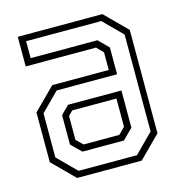

<svg xmlns="http://www.w3.org/2000/svg" viewBox="-104 -793 831 886"><g transform="rotate(-15 311.0 -350.0)"><path d="M156 0 53 -103V-340.5L156 -443.5H426V-528L395.5 -558.5H60V-700H464.5L567.5 -597V-103L464.5 0ZM171 -30H450L539 -119.5V-582.5L451 -670.5H92V-589.5H411L458 -542.5V-414.5H169.5L83.5 -328.5V-117.5ZM211 -111 164 -157.5V-298L203 -337H458V-159.5L409.5 -111ZM225 -141.5H395.5L426 -172V-307H215L194 -286V-172Z"/></g></svg>

Font: Tourney Condensed Light
Style: Regular
Weight: 300
Width: 3
Designer: Tyler Finck
Foundry: Etcetera Type Co
Version: Version 1.010; ttfautohint (v1.8.3)